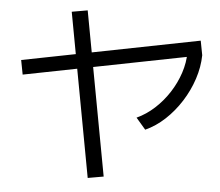

<svg xmlns="http://www.w3.org/2000/svg" viewBox="-57 -847 1113 973"><g transform="rotate(5 500.0 -360.0)"><path d="M50 -430 36 -503 934 -680 948 -607ZM424 63 270 -769 350 -783 504 49ZM644 -263Q692 -285 733.5 -323Q775 -361 806 -409Q837 -457 854.5 -510Q872 -563 872 -615L948 -607Q947 -547 927 -486Q907 -425 872 -370Q837 -315 791.5 -272.5Q746 -230 693 -206Z"/></g></svg>

Font: M PLUS 1 Code
Style: Regular
Weight: 400
Designer: Coji Morishita
Foundry: UNDERFOREST DESIGN
Version: Version 1.005